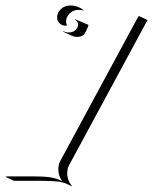

<svg xmlns="http://www.w3.org/2000/svg" viewBox="-20 -590 549 688"><path d="M0 43.9 3.4 42H100.6Q136.2 42 159.1 45.3Q181.9 48.6 202.6 58.8Q189 39.8 189 17.1Q189 -0.2 195.8 -12.9L475.3 -530.3L478.5 -532.2L508.5 -518.1L227.5 2Q220.9 14.2 220.9 31.2Q220.9 56.6 238 76.7L237.1 77.6L224.6 71.3Q207.3 62.7 186.3 60.4Q165.3 58.1 130.6 57.9H30ZM184.6 -527.1Q184.6 -545.2 198.5 -557.7Q212.4 -570.3 231.9 -570.3Q260.7 -570.3 280.5 -552.2L276.9 -552.7Q267.8 -554.7 261.7 -554.7Q242.9 -554.7 229.9 -542.2Q216.8 -529.8 216.8 -512.7Q216.8 -506.1 219.5 -500.7L220.5 -499Q216.6 -498 213.9 -498Q202.1 -498 193.4 -506.6Q184.6 -515.1 184.6 -527.1ZM206.8 -476.1 207 -478.3Q216.6 -473.6 226.8 -473.6Q240.5 -473.6 250.1 -482.1Q259.8 -490.5 259.8 -502.2Q259.8 -507.8 256.8 -512.5Q253.9 -517.1 248.8 -519.3L249.5 -521L297.1 -500.7Q293 -485.6 280.8 -464.8L277.8 -463.9Q268.6 -457.8 256.8 -457.8Q246.3 -457.8 236.8 -462.2Z"/></svg>

Font: AgreloyOut1
Style: Medium
Weight: 400
Designer: gluk
Foundry: gluk
Version: Version 0.27